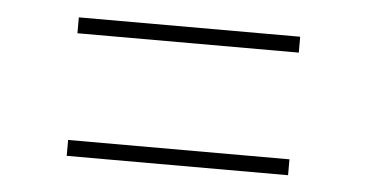

<svg xmlns="http://www.w3.org/2000/svg" viewBox="-31 -503 644 337"><g transform="rotate(5 291.0 -334.0)"><path d="M96 -212V-240H486V-212ZM96 -428V-456H486V-428Z"/></g></svg>

Font: Celebes Thin
Style: Regular
Weight: 250
Designer: Anugrah Pasau
Foundry: Lafontype
Version: Version 1.000; ttfautohint (v1.8.4)